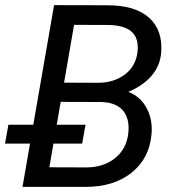

<svg xmlns="http://www.w3.org/2000/svg" viewBox="-26 -731 688 751"><path d="M0 0ZM62 0 185.5 -710.9 394 -710.4Q502.9 -710.4 557.1 -661.6Q611.3 -612.8 604.5 -525.4Q595.7 -423.3 476.1 -371.6Q523.9 -353 547.6 -308.1Q571.3 -263.2 566.9 -209Q559.6 -112.8 489.7 -56.4Q419.9 0 309.1 0ZM211.4 -332.5 167 -76.7 312 -76.2Q378.4 -76.2 423.3 -111.8Q468.3 -147.5 475.6 -208Q482.4 -265.6 455.6 -297.9Q428.7 -330.1 371.1 -332ZM224.6 -407.7 356.9 -407.2Q418.9 -407.2 461.7 -439Q504.4 -470.7 511.7 -526.4Q518.1 -578.1 491.5 -604.5Q464.8 -630.9 403.3 -633.3L263.7 -633.8ZM295.4 -169.4H-6.3L6.8 -243.2H308.6Z"/></svg>

Font: Roboto
Style: Italic
Weight: 400
Italic angle: -12°
Designer: Google
Version: Version 2.134; 2016; ttfautohint (v1.6)